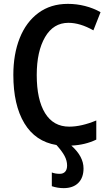

<svg xmlns="http://www.w3.org/2000/svg" viewBox="-20 -744 567 993"><path d="M338 -89Q401 -89 478 -121V-22Q420 6 349 9Q412 65 412 127Q412 175 385 202Q358 229 309 229Q278 229 248 219V148Q266 155 289 155Q307 155 317 144Q327 133 327 112Q327 87 314 62.5Q301 38 272 6Q163 -12 106 -106.5Q49 -201 49 -357Q49 -464 82 -547Q115 -630 178.5 -677Q242 -724 331 -724Q376 -724 419.5 -713Q463 -702 500 -681L463 -587Q394 -626 334 -626Q256 -626 213 -552Q170 -478 170 -356Q170 -229 213 -159Q256 -89 338 -89Z"/></svg>

Font: Noto Sans Display Medium Narrow
Style: Regular
Weight: 500
Width: 4
Designer: Monotype Design team
Foundry: Monotype Imaging Inc.
Version: Version 1.000